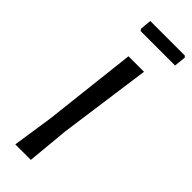

<svg xmlns="http://www.w3.org/2000/svg" viewBox="-273 -845 866 866"><g transform="rotate(45 160.5 -412.0)"><path d="M314 -824 321 -817 315 -761H96L89 -769L94 -824ZM236 -642 175 -201 156 0H57L86 -193L137 -642Z"/></g></svg>

Font: Alegreya Sans Medium
Style: Italic
Weight: 500
Italic angle: -7°
Designer: Juan Pablo del Peral
Foundry: Huerta Tipografica
Version: Version 2.007